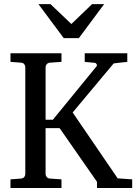

<svg xmlns="http://www.w3.org/2000/svg" viewBox="-20 -936 678 956"><path d="M462.9 0V-30.8L276.9 -297.9H207V-68.8Q207 -61.5 212.6 -54.7Q218.3 -47.9 229 -46.9L286.1 -43V0H32.2V-43L85 -46.9Q95.7 -47.9 100.8 -54.7Q106 -61.5 106 -68.8V-602.1Q106 -609.4 100.8 -616.2Q95.7 -623 85 -624L32.2 -627.9V-670.9H286.1V-627.9L229 -624Q218.3 -623 212.6 -616.2Q207 -609.4 207 -602.1V-339.8H243.2L460.9 -606Q464.4 -610.4 461.2 -616.2Q458 -622.1 453.1 -623L401.9 -627.9V-670.9H613.8V-627.9Q596.2 -626.5 582 -624.5Q569.8 -623 559.1 -621.8Q548.3 -620.6 545.9 -620.1L341.8 -376L565.9 -47.9L638.2 -43V0ZM372.6 -746.1H297.4L171.4 -915.5H231.4L335.4 -816.4L438.5 -915.5H498.5Z"/></svg>

Font: Charis SIL
Style: Regular
Weight: 400
Foundry: SIL International
Version: Version 4.112